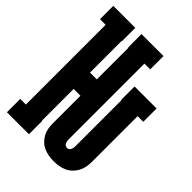

<svg xmlns="http://www.w3.org/2000/svg" viewBox="-219 -833 938 938"><g transform="rotate(45 250.0 -363.5)"><path d="M329 8Q311 8 293.5 5Q276 2 260 -5Q244 -12 231 -24.5Q218 -37 209.5 -52.5Q201 -68 198 -85Q195 -102 195 -120V-311H148V-92H150V0H-2V-92H37V-643H-2V-735H150V-643H148V-424H195V-643H193V-735H345V-643H305V-120Q305 -114 306 -108Q307 -102 309.5 -96.5Q312 -91 317.5 -87.5Q323 -84 329 -84Q335 -84 340 -87.5Q345 -91 347.5 -96.5Q350 -102 351 -108Q352 -114 352 -120V-438H350V-530H502V-438H463V-120Q463 -102 459.5 -85Q456 -68 447.5 -52.5Q439 -37 426 -24.5Q413 -12 397 -5Q381 2 363.5 5Q346 8 329 8Z"/></g></svg>

Font: Iosevka Slab Heavy
Style: Regular
Weight: 900
Monospace: yes
Designer: Belleve Invis
Foundry: Belleve Invis
Version: Version 11.1.0; ttfautohint (v1.8.3)